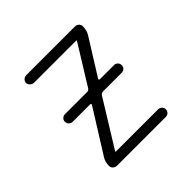

<svg xmlns="http://www.w3.org/2000/svg" viewBox="-139 -649 778 778"><g transform="rotate(-45 250.0 -260.0)"><path d="M98.6 -63.5 212.9 -246.1Q214.8 -248 213.4 -250.5Q211.9 -252.9 209 -252.9H109.4Q100.6 -252.9 93.8 -259.3Q86.9 -265.6 86.9 -274.9Q86.9 -284.2 93.3 -290.5Q99.6 -296.9 109.4 -296.9H236.3Q244.1 -296.9 249 -303.7L353.5 -472.7V-473.6Q353.5 -475.6 352.5 -475.6H110.4Q101.6 -475.6 94.2 -482.4Q86.9 -489.3 86.9 -498Q86.9 -506.8 93.8 -513.2Q100.6 -519.5 110.4 -519.5H389.6Q398.4 -519.5 405.3 -513.2Q412.1 -506.8 412.1 -498Q412.1 -473.6 401.4 -457L305.7 -303.7Q303.7 -301.8 305.2 -299.3Q306.6 -296.9 309.6 -296.9H390.6Q399.4 -296.9 405.8 -290.5Q412.1 -284.2 412.1 -274.9Q412.1 -265.6 406.2 -259.3Q400.4 -252.9 390.6 -252.9H283.2Q275.4 -252.9 269.5 -246.1L146.5 -46.9V-45.9Q146.5 -43.9 147.5 -43.9H389.6Q398.4 -43.9 405.3 -37.6Q412.1 -31.2 412.1 -22Q412.1 -12.7 405.8 -6.3Q399.4 0 389.6 0H110.4Q101.6 0 94.2 -6.3Q86.9 -12.7 86.9 -22.5Q86.9 -45.9 98.6 -63.5Z"/></g></svg>

Font: Rounded-X Mgen+ 2m light
Style: Regular
Weight: 200
Designer: [Source Han Sans]
Ryoko NISHIZUKA  (kana & ideographs); Paul D. Hunt (Latin, Greek & Cyrillic); Wenlong ZHANG  (bopomofo
Version: Version 1.059.20150602